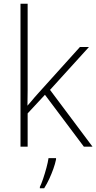

<svg xmlns="http://www.w3.org/2000/svg" viewBox="-20 -780 512 1021"><path d="M89 0V-760H127V-381Q127 -339 127 -299.5Q127 -260 126 -218Q137 -230 146 -241Q155 -252 164.5 -263Q174 -274 185 -286L405 -530H453L246 -302L472 0H426L219 -276L127 -177V0ZM278 68Q273 92 263.5 118.5Q254 145 242 171Q230 197 215 221H192V214Q200 198 209.5 170Q219 142 227 112Q235 82 238 61H278Z"/></svg>

Font: Noto Sans Symbols ExtraLight
Style: Regular
Weight: 250
Version: Version 2.002